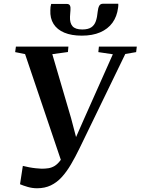

<svg xmlns="http://www.w3.org/2000/svg" viewBox="-20 -992 751 1026"><path d="M178 14Q152.5 14 127.8 6.8Q103 -0.5 87 -7.5L102 -105.5Q118 -101.5 136.2 -98Q154.5 -94.5 171.8 -92.8Q189 -91 202.5 -90.5Q221 -90.5 238.2 -93Q255.5 -95.5 271.8 -105.2Q288 -115 304 -136.5Q320 -158 336.5 -197L314.5 -110L114 -703L61 -713.5L65 -743H345.5L343 -714L259.5 -702.5L360 -360L397.5 -217.5L362 -204L428 -354L583 -702L505.5 -713.5L508.5 -743H711L707.5 -713.5L649.5 -703.5L405.5 -200.5Q382.5 -153 359.2 -113.5Q336 -74 310 -45.5Q284 -17 251.8 -1.5Q219.5 14 178 14ZM336.5 -971Q350 -971 354 -962Q358 -953 356.5 -937.5Q356.5 -929.5 355.2 -919.8Q354 -910 354 -902.5Q352.5 -869 367.5 -851.8Q382.5 -834.5 419.5 -834.5Q450.5 -834.5 467.5 -845.8Q484.5 -857 492 -878.5Q499.5 -900 502 -929.5Q504 -949 510 -960.5Q516 -972 530 -972H612Q612.5 -967.5 612.2 -962.2Q612 -957 611 -950.5Q605 -903.5 580.8 -870.2Q556.5 -837 515.2 -819.2Q474 -801.5 417.5 -801.5Q362 -801.5 323.8 -817.5Q285.5 -833.5 266.2 -864Q247 -894.5 249 -937.5Q249 -947 250 -955Q251 -963 253.5 -971Z"/></svg>

Font: Merriweather 96pt SemiBold
Style: Italic
Weight: 600
Italic angle: -7.8°
Version: Version 2.101